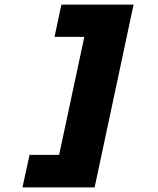

<svg xmlns="http://www.w3.org/2000/svg" viewBox="-20 -719 690 838"><path d="M78 99 109 -43H238L348 -558H218L248 -699H563L393 99Z"/></svg>

Font: Azeret Mono ExtraBold
Style: Italic
Weight: 800
Italic angle: -12°
Designer: Martin Vácha
Foundry: Displaay
Version: Version 1.000; Glyphs 3.0.3, build 3074